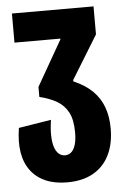

<svg xmlns="http://www.w3.org/2000/svg" viewBox="-50 -697 482 748"><g transform="rotate(-5 190.5 -323.0)"><path d="M182.7 14Q134.8 14 99.3 -1.2Q63.8 -16.5 41.4 -45.8Q19 -75.2 11.8 -117.4Q4.7 -159.7 13.5 -213.7L140.7 -234.2Q135.3 -199.2 136 -172.3Q136.7 -145.5 142.8 -127.4Q149 -109.3 159.5 -100.5Q170 -91.7 183.5 -91.7Q196.8 -91.7 207.2 -100.2Q217.7 -108.8 223.8 -127.8Q230 -146.8 230 -177.2Q230 -227.2 214.4 -256.2Q198.8 -285.2 170.5 -301.4Q142.2 -317.7 103.3 -327V-366.2L204.5 -543V-546.2H25.2V-660H344.3V-550.5L240.3 -381V-375.8Q286.3 -356.2 314.7 -328.1Q343 -300 356.2 -263.2Q369.5 -226.3 369.5 -180.7Q369.5 -120.7 348 -77Q326.5 -33.3 285 -9.7Q243.5 14 182.7 14Z"/></g></svg>

Font: Bricolage Grotesque 96pt ExtraBold Condensed
Style: Regular
Weight: 800
Width: 3
Version: Version 1.001;gftools[0.9.33.dev8+g029e19f]